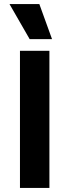

<svg xmlns="http://www.w3.org/2000/svg" viewBox="-20 -932 345 952"><path d="M27 -912H175L238 -738H127Q102 -781 77 -825Q52 -869 27 -912ZM225 -680V0H79V-680Z"/></svg>

Font: Palanquin Dark Medium
Style: Regular
Weight: 500
Designer: Pria Ravichandran
Version: Version 1.001